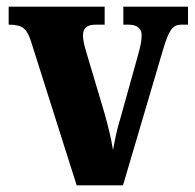

<svg xmlns="http://www.w3.org/2000/svg" viewBox="-20 -556 584 576"><path d="M72 -435 210 0H349L470 -410C487 -467 499 -482 523 -482H544V-536H350V-482H366C394 -482 405 -468 405 -451C405 -432 401 -417 395 -394L340 -197C330 -166 324 -132 319 -106C314 -138 305 -176 293 -218L237 -406C233 -420 229 -435 229 -450C229 -470 239 -482 267 -482H294V-536H6V-482C46 -482 59 -472 72 -435Z"/></svg>

Font: Noto Serif Myanmar Condensed ExtraBold
Style: Regular
Weight: 800
Width: 3
Designer: Ben Mitchell and the Monotype Design Team
Foundry: Monotype Imaging Inc.
Version: Version 2.106